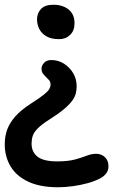

<svg xmlns="http://www.w3.org/2000/svg" viewBox="-29 -527 477 809"><path d="M216 262Q140 262 90 238.5Q40 215 15.5 174Q-9 133 -9 81Q-9 47 1.5 18.5Q12 -10 36 -37Q60 -64 102 -91Q138 -114 155.5 -128Q173 -142 178.5 -151.5Q184 -161 184 -170Q184 -182 178 -189Q172 -196 164.5 -203Q157 -210 151.5 -217.5Q146 -225 146 -238Q146 -251 157 -262.5Q168 -274 187 -274Q217 -274 241 -258.5Q265 -243 279.5 -218.5Q294 -194 294 -163Q294 -149 290.5 -134Q287 -119 275.5 -103Q264 -87 241 -67.5Q218 -48 180 -24Q147 -3 130.5 13.5Q114 30 109 45.5Q104 61 104 78Q104 113 129 133Q154 153 212 153Q258 153 287 145Q316 137 336.5 129Q357 121 376 121Q398 121 413 135Q428 149 428 174Q428 191 418.5 203.5Q409 216 394 224Q372 236 341.5 244.5Q311 253 278 257.5Q245 262 216 262ZM220 -362Q187 -362 166.5 -374Q146 -386 136.5 -405Q127 -424 127 -445Q127 -471 143.5 -489Q160 -507 196 -507Q235 -507 260 -487Q285 -467 285 -429Q285 -398 266.5 -380Q248 -362 220 -362Z"/></svg>

Font: Shantell Sans Medium
Style: Regular
Weight: 500
Designer: Stephen Nixon, Anya Danilova, Shantell Martin
Foundry: Arrow Type
Version: Version 1.011;[c5ecc13dd]